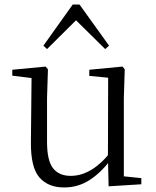

<svg xmlns="http://www.w3.org/2000/svg" viewBox="-20 -811 688 845"><path d="M262 14Q192 14 153.5 -30Q115 -74 116 -185L119 -481L139 -465L34 -478V-504L181 -518L191 -506L187 -379V-187Q187 -104 213.5 -70.5Q240 -37 291 -37Q338 -37 382.5 -64Q427 -91 464 -139L485 -103H463Q424 -51 374 -18.5Q324 14 262 14ZM458 9 455 -115V-116L456 -469L373 -477V-504L519 -518L529 -506L525 -379V-35L602 -27V0ZM443 -595 290 -746H339L187 -595L171 -610L300 -791H330L460 -610Z"/></svg>

Font: Noto Serif JP ExtraLight Light
Style: Regular
Weight: 300
Version: Version 2.003-H1;hotconv 1.1.1;makeotfexe 2.6.0